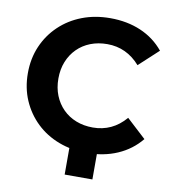

<svg xmlns="http://www.w3.org/2000/svg" viewBox="-92 -792 910 1016"><g transform="rotate(10 363.0 -283.5)"><path d="M418 12Q337 12 267.5 -14.5Q198 -41 147 -90Q96 -139 67.5 -205Q39 -271 39 -350Q39 -429 67.5 -495Q96 -561 147.5 -610Q199 -659 268 -685.5Q337 -712 419 -712Q510 -712 583.5 -680.5Q657 -649 707 -588L603 -492Q567 -533 523 -553.5Q479 -574 427 -574Q378 -574 337 -558Q296 -542 266 -512Q236 -482 219.5 -441Q203 -400 203 -350Q203 -300 219.5 -259Q236 -218 266 -188Q296 -158 337 -142Q378 -126 427 -126Q479 -126 523 -146.5Q567 -167 603 -209L707 -113Q657 -52 583.5 -20Q510 12 418 12ZM473 -31V145H324V-31Z"/></g></svg>

Font: MOST Montserrat
Style: Bold
Weight: 700
Designer: Julieta Ulanovsky
Foundry: Julieta Ulanovsky
Version: Version 8.000;March 11, 2024;FontCreator 15.0.0.2926 64-bit